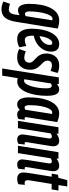

<svg xmlns="http://www.w3.org/2000/svg" viewBox="782 -1502 919 2564"><g transform="rotate(90 1241.0 -219.5)"><path d="M-21 195 9 106Q26 113 48.5 117.5Q71 122 85 122Q111 122 129 102Q147 82 154 29L161 -22Q144 -11 126.5 -6Q109 -1 95 -1Q51 -1 30.5 -41.5Q10 -82 10 -146Q10 -231 23 -304.5Q36 -378 63.5 -433.5Q91 -489 132.5 -520Q174 -551 232 -551Q261 -551 291 -545Q321 -539 340 -531L249 29Q233 129 192.5 174.5Q152 220 83 220Q62 220 34.5 214Q7 208 -21 195ZM230 -458Q218 -462 209 -462Q187 -462 169 -435Q151 -408 138 -362.5Q125 -317 118 -261.5Q111 -206 111 -151Q111 -124 120 -109Q129 -94 144 -94Q161 -94 174 -105Z M590 -20Q565 -4 535 3Q505 10 478 10Q411 10 376.5 -39.5Q342 -89 342 -182Q342 -257 355 -323.5Q368 -390 394 -441Q420 -492 458.5 -521.5Q497 -551 548 -551Q599 -551 623.5 -521.5Q648 -492 648 -446Q648 -373 606 -316Q564 -259 498 -231Q467 -217 435 -211Q435 -206 435 -200Q435 -140 449.5 -116Q464 -92 491 -92Q509 -92 529 -96.5Q549 -101 572 -113ZM533 -459Q502 -459 476.5 -413.5Q451 -368 441 -289Q462 -294 480 -304Q516 -325 537 -356Q558 -387 558 -424Q558 -444 551 -451.5Q544 -459 533 -459Z M613 -16 644 -106Q663 -96 686.5 -90.5Q710 -85 731 -85Q763 -85 779.5 -106Q796 -127 796 -153Q796 -175 783.5 -191.5Q771 -208 752.5 -224Q734 -240 716 -260.5Q698 -281 685.5 -309.5Q673 -338 673 -380Q673 -424 690 -463Q707 -502 742.5 -526.5Q778 -551 834 -551Q865 -551 891.5 -545Q918 -539 933 -529L906 -436Q888 -443 867.5 -448.5Q847 -454 828 -454Q799 -454 783.5 -437Q768 -420 768 -393Q768 -370 780.5 -353Q793 -336 811 -319Q829 -302 847.5 -281.5Q866 -261 878 -233.5Q890 -206 890 -167Q890 -84 847.5 -37Q805 10 729 10Q691 10 663.5 3Q636 -4 613 -16Z M873 210 992 -546H1079L1083 -522Q1094 -532 1110.5 -541.5Q1127 -551 1151 -551Q1196 -551 1217 -510.5Q1238 -470 1238 -385Q1238 -310 1226 -240Q1214 -170 1190 -113.5Q1166 -57 1130.5 -24Q1095 9 1049 9Q1034 9 1023 7.5Q1012 6 1002 3L969 210ZM1038 -82Q1060 -82 1078 -107.5Q1096 -133 1109.5 -176Q1123 -219 1130.5 -271Q1138 -323 1138 -376Q1138 -417 1129.5 -434Q1121 -451 1105 -451Q1097 -451 1088 -448Q1079 -445 1073 -441L1017 -86Q1025 -82 1038 -82Z M1486 10Q1443 10 1425 -25Q1410 -8 1392 1Q1374 10 1351 10Q1307 10 1283 -30Q1259 -70 1259 -144Q1259 -272 1285.5 -363Q1312 -454 1360 -502.5Q1408 -551 1472 -551Q1505 -551 1534.5 -543Q1564 -535 1589 -524Q1570 -408 1558 -332Q1546 -256 1539 -211.5Q1532 -167 1528.5 -145.5Q1525 -124 1524 -116.5Q1523 -109 1523 -108Q1523 -89 1539 -89Q1547 -89 1558 -93L1548 -8Q1523 10 1486 10ZM1424 -100 1480 -454Q1472 -458 1460 -458Q1434 -458 1412 -419Q1390 -380 1376.5 -312.5Q1363 -245 1363 -158Q1363 -89 1394 -89Q1410 -89 1424 -100Z M1658 -541H1746L1742 -514Q1767 -534 1792 -542.5Q1817 -551 1839 -551Q1876 -551 1894 -529Q1912 -507 1912 -470Q1912 -463 1908 -435.5Q1904 -408 1897.5 -368Q1891 -328 1884 -284.5Q1877 -241 1870.5 -202.5Q1864 -164 1860 -137.5Q1856 -111 1856 -106Q1856 -90 1873 -90Q1876 -90 1880 -90.5Q1884 -91 1889 -93L1879 -7Q1867 1 1851.5 5.5Q1836 10 1821 10Q1789 10 1771.5 -9.5Q1754 -29 1754 -54Q1754 -66 1758 -95.5Q1762 -125 1768 -164.5Q1774 -204 1781 -246Q1788 -288 1794 -326Q1800 -364 1804 -390Q1808 -416 1808 -422Q1808 -435 1802.5 -444Q1797 -453 1781 -453Q1760 -453 1740 -437L1670 0H1572Z M1991 -541H2079L2075 -514Q2100 -534 2125 -542.5Q2150 -551 2172 -551Q2209 -551 2227 -529Q2245 -507 2245 -470Q2245 -463 2241 -435.5Q2237 -408 2230.5 -368Q2224 -328 2217 -284.5Q2210 -241 2203.5 -202.5Q2197 -164 2193 -137.5Q2189 -111 2189 -106Q2189 -90 2206 -90Q2209 -90 2213 -90.5Q2217 -91 2222 -93L2212 -7Q2200 1 2184.5 5.5Q2169 10 2154 10Q2122 10 2104.5 -9.5Q2087 -29 2087 -54Q2087 -66 2091 -95.5Q2095 -125 2101 -164.5Q2107 -204 2114 -246Q2121 -288 2127 -326Q2133 -364 2137 -390Q2141 -416 2141 -422Q2141 -435 2135.5 -444Q2130 -453 2114 -453Q2093 -453 2073 -437L2003 0H1905Z M2427 -93 2419 -7Q2387 10 2345 10Q2311 10 2286.5 -9Q2262 -28 2262 -76Q2262 -90 2264.5 -111Q2267 -132 2270 -151L2318 -451H2277L2292 -535L2333 -541L2365 -659H2449L2430 -541H2503L2488 -450H2415L2368 -162Q2367 -153 2366 -145.5Q2365 -138 2365 -131Q2365 -111 2373.5 -100Q2382 -89 2402 -89Q2412 -89 2427 -93Z"/></g></svg>

Font: Georama ExtraCondensed SemiBold
Style: Italic
Weight: 600
Width: 2
Italic angle: -9°
Designer: Jean-Baptiste Levee
Foundry: Production Type
Version: Version 1.000